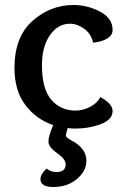

<svg xmlns="http://www.w3.org/2000/svg" viewBox="-20 -505 504 769"><path d="M283 -62Q310 -62 339 -76Q368 -90 382 -116Q431 -90 431 -60Q431 -26 384 -8Q337 10 279 10Q269 10 251 8Q244 29 244 39Q244 45 267 58Q326 89 326 139Q326 180 288 212Q250 244 193 244Q142 244 142 212Q142 193 167 170Q183 184 206 184Q243 184 243 153Q243 132 208.5 108Q174 84 174 62Q174 40 193 -4Q125 -27 81.5 -84.5Q38 -142 38 -233Q38 -357 110 -421Q182 -485 274 -485Q330 -485 380.5 -458.5Q431 -432 431 -385Q431 -364 410 -351Q389 -338 353 -334Q345 -370 317 -390Q289 -410 260 -410Q212 -410 180 -364Q148 -318 148 -244Q148 -149 185.5 -105.5Q223 -62 283 -62Z"/></svg>

Font: Overlock
Style: Bold
Weight: 700
Designer: Dario Muhafara
Foundry: Dario Manuel Muhafara
Version: Version 1.001